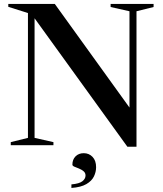

<svg xmlns="http://www.w3.org/2000/svg" viewBox="-20 -735 824 972"><path d="M121.5 -37V-669L22 -700.5V-715H257.5L635.5 -190.5V-678L540 -699.5V-715H757.5V-699.5L671 -678V8H625L155 -642.5V-37L250.5 -15.5V0H34.5V-15.5ZM341.5 198.5Q381.5 195 397.2 182.5Q413 170 413 153.5Q413 140 403 131.8Q393 123.5 379.8 118.2Q366.5 113 356.5 108.8Q346.5 104.5 346.5 98.5Q346.5 72.5 362.5 56.5Q378.5 40.5 404 40.5Q430.5 40.5 448.5 59.2Q466.5 78 466.5 111.5Q466.5 135.5 455.5 158.2Q444.5 181 417.2 197Q390 213 341.5 216.5Z"/></svg>

Font: Newsreader Display Medium
Style: Regular
Weight: 500
Designer: Hugues Gentile
Foundry: Production Type
Version: Version 1.001